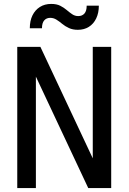

<svg xmlns="http://www.w3.org/2000/svg" viewBox="-20 -959 656 979"><path d="M68 0V-720H186L474 -107L453 -104V-720H547V0H430L142 -613L163 -616V0ZM377 -807Q351 -807 331.5 -816Q312 -825 297 -837.5Q282 -850 267.5 -859Q253 -868 236 -868Q217 -868 205.5 -855Q194 -842 194 -815H132Q132 -853 145.5 -880.5Q159 -908 183.5 -923.5Q208 -939 241 -939Q269 -939 287.5 -929.5Q306 -920 320 -908Q334 -896 348 -886.5Q362 -877 379 -877Q399 -877 410.5 -890Q422 -903 422 -930H484Q484 -893 470.5 -865Q457 -837 433 -822Q409 -807 377 -807Z"/></svg>

Font: Instrument Sans SemiCondensed Medium
Style: Regular
Weight: 500
Width: 4
Designer: Rodrigo Fuenzalida
Foundry: fragTYPE
Version: Version 1.000;gftools[0.9.28]